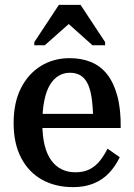

<svg xmlns="http://www.w3.org/2000/svg" viewBox="-20 -759 549 789"><path d="M154 -252Q154 -200 163.5 -162Q173 -124 191 -99.5Q209 -75 234 -63Q259 -51 290 -51Q325 -51 349.5 -64Q374 -77 391.5 -99.5Q409 -122 422 -148L472 -113Q455 -77 429 -49Q403 -21 366 -5.5Q329 10 280 10Q208 10 153 -20.5Q98 -51 67 -110Q36 -169 36 -253Q36 -338 66.5 -397.5Q97 -457 149 -488.5Q201 -520 266 -520Q315 -520 354 -504Q393 -488 420 -454Q447 -420 462 -365.5Q477 -311 476 -233H134V-291H386L363 -267Q362 -323 356 -360.5Q350 -398 338 -419.5Q326 -441 308.5 -450.5Q291 -460 267 -460Q242 -460 221 -447.5Q200 -435 185 -410Q170 -385 162 -345.5Q154 -306 154 -252ZM311 -739H222L121 -586V-573H164L287 -682H238L360 -573H412V-586Z"/></svg>

Font: Roboto Serif 28pt Condensed Medium
Style: Regular
Weight: 500
Width: 3
Designer: Greg Gazdowicz
Foundry: Commercial Type
Version: Version 1.008